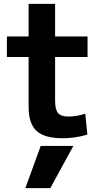

<svg xmlns="http://www.w3.org/2000/svg" viewBox="-20 -710 524 1000"><path d="M242 270H112L192 50H362ZM306 10Q212 10 170.5 -28Q129 -66 129 -153V-413H16V-520H129V-690H267V-520H436V-413H267V-187Q267 -140 282 -121.5Q297 -103 336 -103Q357 -103 380.5 -107Q404 -111 424 -118L435 -9Q401 1 370 5.5Q339 10 306 10Z"/></svg>

Font: M PLUS 1
Style: Bold
Weight: 700
Designer: Coji Morishita
Foundry: UNDERFOREST DESIGN
Version: Version 1.001